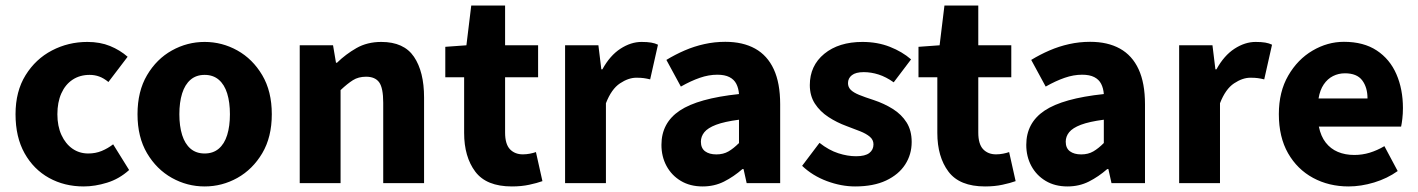

<svg xmlns="http://www.w3.org/2000/svg" viewBox="-20 -659 5105 691"><path d="M281.2 12Q211.9 12 156.4 -18.7Q100.9 -49.5 68.4 -107.5Q35.9 -165.6 35.9 -247.9Q35.9 -330.4 72.1 -388.5Q108.2 -446.7 167 -477.4Q225.8 -508.1 294.4 -508.1Q340.2 -508.1 376.1 -493.4Q412 -478.7 439.3 -454.7L370.2 -363.9Q353.2 -377.8 337.1 -383.6Q321 -389.5 302.6 -389.5Q267.3 -389.5 241.1 -372.1Q214.9 -354.7 200.7 -322.8Q186.5 -290.8 186.5 -247.9Q186.5 -205 201.2 -173.1Q215.9 -141.2 240.8 -123.9Q265.7 -106.6 297.7 -106.6Q323.8 -106.6 345.9 -115.7Q367.9 -124.8 387.2 -139.6L444.7 -47.1Q409 -14.9 365.3 -1.5Q321.6 12 281.2 12Z M716.5 12Q653.8 12 598.7 -18.7Q543.6 -49.5 509.2 -107.5Q474.9 -165.6 474.9 -247.9Q474.9 -330.4 509.2 -388.5Q543.6 -446.7 598.7 -477.4Q653.8 -508.1 716.5 -508.1Q779.3 -508.1 834.3 -477.4Q889.3 -446.7 923.8 -388.5Q958.2 -330.4 958.2 -247.9Q958.2 -165.6 923.8 -107.5Q889.3 -49.5 834.3 -18.7Q779.3 12 716.5 12ZM716.5 -106.6Q746.9 -106.6 767.3 -123.9Q787.7 -141.2 797.6 -173.1Q807.5 -205 807.5 -247.9Q807.5 -290.8 797.6 -322.8Q787.7 -354.7 767.3 -372.1Q746.9 -389.5 716.5 -389.5Q686.1 -389.5 665.8 -372.1Q645.5 -354.7 635.5 -322.8Q625.5 -290.8 625.5 -247.9Q625.5 -205 635.5 -173.1Q645.5 -141.2 665.8 -123.9Q686.1 -106.6 716.5 -106.6Z M1058.7 0V-496.1H1178.6L1189.2 -433.3H1192.9Q1224.3 -463.9 1262.9 -486Q1301.6 -508.1 1352.3 -508.1Q1433.7 -508.1 1469.9 -454.6Q1506.2 -401 1506.2 -308V0H1359.2V-289.2Q1359.2 -342.8 1344.5 -362.9Q1329.9 -382.9 1297.5 -382.9Q1269.8 -382.9 1250.1 -370.4Q1230.4 -358 1205.7 -334.7V0Z M1822.1 12Q1730.4 12 1690.4 -41.4Q1650.4 -94.8 1650.4 -180.6V-381H1582.6V-490.5L1658.6 -496L1676 -639H1797.8V-496H1916.6V-381H1797.8V-182.2Q1797.8 -140.4 1815.3 -121.9Q1832.9 -103.5 1861.7 -103.5Q1874.2 -103.5 1886.8 -105.9Q1899.4 -108.3 1908.8 -111.7L1932.2 -7.1Q1912.7 -0.1 1884.7 5.9Q1856.7 12 1822.1 12Z M2013.7 0V-496.1H2133.6L2144.2 -409.4H2147.9Q2175.2 -459.2 2213 -483.7Q2250.7 -508.1 2288.8 -508.1Q2309.9 -508.1 2323.8 -505.7Q2337.6 -503.3 2348 -498.1L2319.9 -373.3Q2307.6 -376.3 2297 -377.8Q2286.4 -379.3 2270 -379.3Q2241.9 -379.3 2211.3 -359Q2180.6 -338.7 2160.7 -287.5V0Z M2508.8 12Q2463.5 12 2430.2 -8Q2397 -27.9 2378.7 -61.8Q2360.5 -95.7 2360.5 -137.6Q2360.5 -216.9 2426.5 -261Q2492.5 -305 2639.6 -320.5Q2638 -341.6 2630 -357.2Q2622 -372.9 2605.2 -381.5Q2588.5 -390.1 2561.6 -390.1Q2530.7 -390.1 2498.7 -379Q2466.7 -368 2430.4 -347.4L2378.3 -443.4Q2409.8 -462.6 2444 -477.4Q2478.2 -492.2 2514.8 -500.3Q2551.4 -508.5 2590.4 -508.5Q2653.6 -508.5 2697.7 -484Q2741.8 -459.5 2764.8 -409.7Q2787.8 -360 2787.8 -283.7V0H2667.2L2656 -50.6H2652Q2620.7 -23.2 2585.9 -5.6Q2551.1 12 2508.8 12ZM2558.2 -103.3Q2583.2 -103.3 2601.8 -114.1Q2620.4 -124.9 2639.6 -144.3V-228.2Q2587.1 -221.3 2557.2 -210Q2527.4 -198.6 2514.9 -183.2Q2502.5 -167.8 2502.5 -149Q2502.5 -125.8 2517.6 -114.5Q2532.7 -103.3 2558.2 -103.3Z M3057.3 12Q3007.7 12 2956 -7.2Q2904.2 -26.5 2866.8 -62.2L2929.3 -144.9Q2963.4 -118.2 2996.9 -107.5Q3030.3 -96.7 3060.9 -96.7Q3093.8 -96.7 3108.7 -108.4Q3123.6 -120 3123.6 -139.4Q3123.6 -155.8 3110.5 -166.9Q3097.3 -178 3075.6 -186.6Q3053.9 -195.3 3026.7 -205.3Q2991.3 -218.3 2961.3 -238Q2931.2 -257.7 2912.8 -286Q2894.5 -314.3 2894.5 -352.8Q2894.5 -422.6 2946.6 -465.4Q2998.7 -508.1 3084 -508.1Q3137.8 -508.1 3182.6 -490.5Q3227.3 -472.9 3258.9 -445.3L3196.4 -362.7Q3169.1 -382.1 3142.1 -390.8Q3115.1 -399.4 3088.6 -399.4Q3059.9 -399.4 3045.9 -388.4Q3031.9 -377.5 3031.9 -359.8Q3031.9 -345.6 3041.8 -335.7Q3051.6 -325.9 3072.1 -317.5Q3092.7 -309.1 3124.2 -299Q3162.2 -286.4 3193.4 -266.8Q3224.6 -247.2 3242.9 -218.2Q3261.1 -189.2 3261.1 -148Q3261.1 -103.1 3237.7 -66.9Q3214.4 -30.8 3169.1 -9.4Q3123.8 12 3057.3 12Z M3525.1 12Q3433.4 12 3393.4 -41.4Q3353.4 -94.8 3353.4 -180.6V-381H3285.6V-490.5L3361.6 -496L3379 -639H3500.8V-496H3619.6V-381H3500.8V-182.2Q3500.8 -140.4 3518.3 -121.9Q3535.9 -103.5 3564.7 -103.5Q3577.2 -103.5 3589.8 -105.9Q3602.4 -108.3 3611.8 -111.7L3635.2 -7.1Q3615.7 -0.1 3587.7 5.9Q3559.7 12 3525.1 12Z M3821.8 12Q3776.5 12 3743.2 -8Q3710 -27.9 3691.7 -61.8Q3673.5 -95.7 3673.5 -137.6Q3673.5 -216.9 3739.5 -261Q3805.5 -305 3952.6 -320.5Q3951 -341.6 3943 -357.2Q3935 -372.9 3918.2 -381.5Q3901.5 -390.1 3874.6 -390.1Q3843.7 -390.1 3811.7 -379Q3779.7 -368 3743.4 -347.4L3691.3 -443.4Q3722.8 -462.6 3757 -477.4Q3791.2 -492.2 3827.8 -500.3Q3864.4 -508.5 3903.4 -508.5Q3966.6 -508.5 4010.7 -484Q4054.8 -459.5 4077.8 -409.7Q4100.8 -360 4100.8 -283.7V0H3980.2L3969 -50.6H3965Q3933.7 -23.2 3898.9 -5.6Q3864.1 12 3821.8 12ZM3871.2 -103.3Q3896.2 -103.3 3914.8 -114.1Q3933.4 -124.9 3952.6 -144.3V-228.2Q3900.1 -221.3 3870.2 -210Q3840.4 -198.6 3827.9 -183.2Q3815.5 -167.8 3815.5 -149Q3815.5 -125.8 3830.6 -114.5Q3845.7 -103.3 3871.2 -103.3Z M4223.7 0V-496.1H4343.6L4354.2 -409.4H4357.9Q4385.2 -459.2 4423 -483.7Q4460.7 -508.1 4498.8 -508.1Q4519.9 -508.1 4533.8 -505.7Q4547.6 -503.3 4558 -498.1L4529.9 -373.3Q4517.6 -376.3 4507 -377.8Q4496.4 -379.3 4480 -379.3Q4451.9 -379.3 4421.3 -359Q4390.6 -338.7 4370.7 -287.5V0Z M4833.5 12Q4762.7 12 4705.7 -18.8Q4648.8 -49.6 4615.6 -107.6Q4582.5 -165.7 4582.5 -248.2Q4582.5 -328.8 4616.4 -387.1Q4650.2 -445.4 4703.9 -476.9Q4757.6 -508.5 4816.8 -508.5Q4887.7 -508.5 4934.9 -477.3Q4982.1 -446.1 5005.6 -392Q5029.1 -337.9 5029.1 -270Q5029.1 -249.8 5027 -232.1Q5025 -214.5 5022.5 -203.3H4726.5Q4733.6 -168.4 4751.2 -145.9Q4768.8 -123.3 4795 -112.3Q4821.1 -101.3 4854 -101.3Q4882.6 -101.3 4909.4 -109.4Q4936.2 -117.6 4962.4 -133L5010.2 -43.4Q4972.8 -16.7 4925.5 -2.3Q4878.1 12 4833.5 12ZM4725.4 -304.7H4901.6Q4901.6 -344.7 4882.4 -370Q4863.3 -395.2 4820.4 -395.2Q4797.4 -395.2 4777.6 -385.3Q4757.8 -375.4 4744.1 -355.2Q4730.4 -335 4725.4 -304.7Z"/></svg>

Font: Source Sans Variable
Style: Regular
Weight: 200
Designer: Paul D. Hunt
Foundry: Adobe Systems Incorporated
Version: Version 3.006;hotconv 1.0.111;makeotfexe 2.5.65597